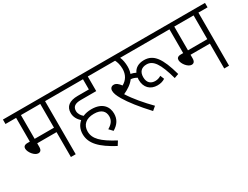

<svg xmlns="http://www.w3.org/2000/svg" viewBox="-69 -1145 2323 1798"><g transform="rotate(-30 1092.5 -246.0)"><path d="M428 -574H527V-622H0V-574H115V-317H90C56 -317 44 -302 44 -282C44 -241 91 -182 130 -182C152 -182 167 -195 167 -230V-269H376V0H428ZM376 -574V-317H167V-574Z M809 -50 845 -12C902 -46 930 -90 930 -151C930 -224 884 -292 765 -292C731 -292 699 -286 672 -274C650 -293 632 -319 632 -349C632 -396 662 -416 724 -416H890V-574H991V-622H514V-574H838V-464H718C627 -464 580 -427 580 -357C580 -313 602 -279 632 -251C599 -223 578 -183 578 -130C578 -26 654 48 807 130L835 86C691 9 631 -48 631 -128C631 -198 677 -243 764 -243C846 -243 878 -203 878 -150C878 -105 852 -75 809 -50Z M1415 -175C1446 -175 1474 -182 1498 -198L1481 -240C1460 -227 1440 -221 1417 -221C1373 -221 1336 -245 1336 -308C1336 -365 1366 -397 1422 -397C1493 -397 1539 -332 1588 -154L1635 -171C1581 -365 1525 -444 1421 -444C1362 -444 1321 -419 1302 -377C1286 -385 1268 -391 1248 -395C1256 -417 1260 -441 1260 -468C1260 -507 1253 -545 1240 -574H1673V-622H977V-574H1185C1197 -552 1208 -517 1208 -474C1208 -410 1179 -365 1130 -338C1108 -367 1087 -386 1061 -386C1036 -386 1020 -370 1020 -344C1020 -318 1029 -291 1057 -243C1095 -178 1165 -88 1258 12L1298 -22C1226 -95 1150 -183 1102 -260C1152 -283 1196 -311 1225 -351C1249 -349 1269 -342 1289 -330C1288 -323 1287 -316 1287 -308C1287 -225 1338 -175 1415 -175Z M2086 -574H2185V-622H1658V-574H1773V-317H1748C1714 -317 1702 -302 1702 -282C1702 -241 1749 -182 1788 -182C1810 -182 1825 -195 1825 -230V-269H2034V0H2086ZM2034 -574V-317H1825V-574Z"/></g></svg>

Font: Noto Sans Devanagari SemiCondensed Light
Style: Regular
Weight: 300
Width: 4
Designer: Jelle Bosma - Monotype Design Team
Foundry: Monotype Imaging Inc.
Version: Version 2.004